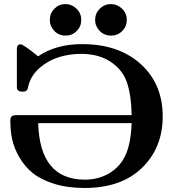

<svg xmlns="http://www.w3.org/2000/svg" viewBox="-20 -914 870 945"><path d="M30.8 -319.8Q30.8 -335.9 37.8 -341.6Q44.9 -347.2 60.1 -347.2H627.9Q627 -438 606.4 -503.4Q585.9 -568.8 525.9 -608.9Q466.8 -648.9 378.9 -648.9Q320.8 -648.9 267.8 -632.1Q214.8 -615.2 173.8 -578.6Q132.8 -542 120.1 -493.2Q119.1 -491.2 118.2 -485.1Q117.2 -479 116.2 -476.6Q115.2 -474.1 112.1 -470Q108.9 -465.8 103.5 -464.4Q98.1 -462.9 89.8 -462.9Q77.6 -462.9 71.3 -467.5Q64.9 -472.2 64 -477.1Q63 -481.9 63 -488.8V-670.9Q63 -695.8 80.1 -695.8H81.1Q95.2 -695.8 167 -637.2H168Q256.8 -697.3 384.8 -696.8Q564 -696.8 672.4 -598.9Q780.8 -501 780.8 -340.8Q780.8 -187 679 -87.9Q577.1 11.2 396 11.2Q311 11.2 245.1 -9.8Q179.2 -30.8 139.6 -63.5Q100.1 -96.2 74.5 -141.1Q48.8 -186 39.8 -229Q30.8 -272 30.8 -319.8ZM168 -308.1Q175.8 -30.3 397 -29.8Q457 -29.8 506.1 -54.9Q555.2 -80.1 584 -125Q624 -187 627.9 -308.1ZM225.1 -815.9Q225.1 -848.1 247.6 -871.1Q270 -894 301.8 -894Q332.5 -894 356.2 -871.6Q379.9 -849.1 379.9 -815.9Q379.9 -783.7 357.4 -761.2Q335 -738.8 303.2 -738.8Q269 -738.8 247.1 -762Q225.1 -785.2 225.1 -815.9ZM448.2 -815.9Q448.2 -848.1 471.2 -871.1Q494.1 -894 525.9 -894Q556.6 -894 580.3 -871.6Q604 -849.1 604 -815.9Q604 -783.7 581.5 -761.2Q559.1 -738.8 526.9 -738.8Q492.7 -738.8 470.5 -762Q448.2 -785.2 448.2 -815.9Z"/></svg>

Font: CMU Serif
Style: Bold
Weight: 700
Version: Version 0.7.0